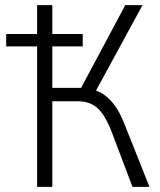

<svg xmlns="http://www.w3.org/2000/svg" viewBox="-20 -725 620 745"><path d="M124 0V-545H4V-593H124V-705H183V-593H301V-545H183V-384H306L284 -364L466 -705H533L343 -356L321 -381Q353 -377 378.5 -361Q404 -345 425.5 -315.5Q447 -286 464 -241L560 0H494L415 -209Q389 -277 359.5 -304.5Q330 -332 282 -332H183V0Z"/></svg>

Font: Nunito Sans 10pt Condensed Light
Style: Regular
Weight: 300
Width: 3
Designer: Vernon Adams
Foundry: Vernon Adams
Version: Version 3.101;gftools[0.9.27]